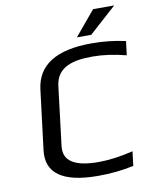

<svg xmlns="http://www.w3.org/2000/svg" viewBox="-92 -898 777 977"><g transform="rotate(-10 297.0 -410.0)"><path d="M412 -593C465 -593 523 -585 585 -569L594 -641C537 -654 479 -660 418 -660C236 -660 137 -598 122 -474L84 -166C70 -49 154 10 336 10C399 10 461 4 520 -9L529 -83C463 -67 404 -59 350 -59C226 -59 169 -96 178 -171L215 -475C227 -574 314 -593 412 -593ZM566 -830H457L351 -703H425Z"/></g></svg>

Font: Gamestation Text
Style: Italic
Weight: 400
Designer: Jonas Hecksher
Foundry: Jonas Hecksher, Playtypeª, e-types AS
Version: Version 1.003